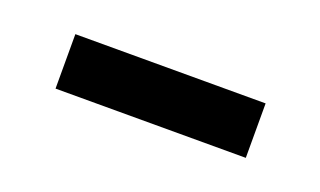

<svg xmlns="http://www.w3.org/2000/svg" viewBox="-28 -361 367 220"><g transform="rotate(20 156.0 -251.0)"><path d="M40 -284.2H272V-217.8H40Z"/></g></svg>

Font: SourceSerifPro-Regular
Style: Regular
Weight: 400
Designer: Frank Grießhammer
Foundry: Adobe Systems Incorporated
Version: Version 1.014;PS Version 1.0;hotconv 1.0.73;makeotf.lib2.5.5